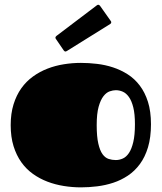

<svg xmlns="http://www.w3.org/2000/svg" viewBox="-20 -787 694 824"><path d="M327.1 17.1Q290.5 17.1 253.9 11.2Q217.3 5.4 183.8 -7.3Q150.4 -20 121.6 -40.5Q92.8 -61 71.5 -90.8Q50.3 -120.6 38.1 -159.9Q25.9 -199.2 25.9 -250Q25.9 -299.8 38.1 -339.1Q50.3 -378.4 71.5 -408.2Q92.8 -438 121.6 -458.7Q150.4 -479.5 183.8 -492.4Q217.3 -505.4 253.9 -511.2Q290.5 -517.1 327.1 -517.1Q360.8 -517.1 396.2 -512.9Q431.6 -508.8 465.1 -497.8Q498.5 -486.8 528.1 -468Q557.6 -449.2 579.8 -419.9Q602.1 -390.6 615 -349.9Q627.9 -309.1 627.9 -253.9Q627.9 -197.3 615.2 -155Q602.5 -112.8 580.3 -82.8Q558.1 -52.7 528.8 -33.2Q499.5 -13.7 466.1 -2.7Q432.6 8.3 397 12.7Q361.3 17.1 327.1 17.1ZM477.1 -100.1Q492.2 -100.1 507.1 -106.7Q522 -113.3 533.4 -130.4Q544.9 -147.5 552 -177.5Q559.1 -207.5 559.1 -253.9Q559.1 -297.9 552 -326.2Q544.9 -354.5 533.2 -370.8Q521.5 -387.2 506.8 -393.6Q492.2 -399.9 477.1 -399.9Q465.3 -399.9 450.9 -395Q436.5 -390.1 424.1 -374.3Q411.6 -358.4 403.3 -328.9Q395 -299.3 395 -250Q395 -200.7 401.9 -170.9Q408.7 -141.1 419.9 -125.5Q431.2 -109.9 446 -105Q460.9 -100.1 477.1 -100.1ZM268.1 -568.8Q266.1 -567.9 264.6 -566.9Q263.2 -565.9 261.7 -565.9Q256.3 -565.9 253.4 -570.8L220.7 -618.7Q217.8 -622.1 217.8 -625.5Q217.8 -628.9 222.2 -632.8L395 -763.7Q398.4 -766.6 401.9 -766.6Q405.3 -766.6 409.2 -762.2L454.1 -698.7Q457.5 -694.8 457.5 -691.4Q457.5 -687 453.1 -684.1Z"/></svg>

Font: Fascinate
Style: Regular
Weight: 900
Designer: Astigmatic (AOETI)
Foundry: Astigmatic (AOETI)
Version: Version 1.000